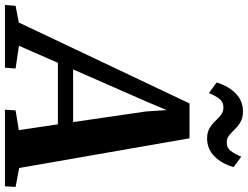

<svg xmlns="http://www.w3.org/2000/svg" viewBox="-207 -869 1002 776"><g transform="rotate(90 294.0 -481.0)"><path d="M-74 0 -70.5 -43 -3 -56 324 -746H465L585 -57.5L661.5 -43L659 0H349.5L352 -43L432 -56L408.5 -214H160L91 -56.5L183 -43L179.5 0ZM186.5 -275.5H399.5L356.5 -570L351 -653.5L319 -577.5ZM465.5 -817Q440.5 -817 424 -827Q407.5 -837 395.2 -850Q383 -863 370.5 -873Q358 -883 340.5 -883Q317.5 -883 305 -866.2Q292.5 -849.5 282 -824.5L239.5 -855.5Q254 -904 284 -933Q314 -962 356 -962Q382 -962 398.8 -952.2Q415.5 -942.5 428 -929.5Q440.5 -916.5 452.5 -906.5Q464.5 -896.5 481 -896.5Q503.5 -896 516.2 -913Q529 -930 539.5 -955L581.5 -924Q567 -875 537.2 -846Q507.5 -817 465.5 -817Z"/></g></svg>

Font: Merriweather 36pt
Style: Bold Italic
Weight: 700
Italic angle: -7.8°
Version: Version 2.101